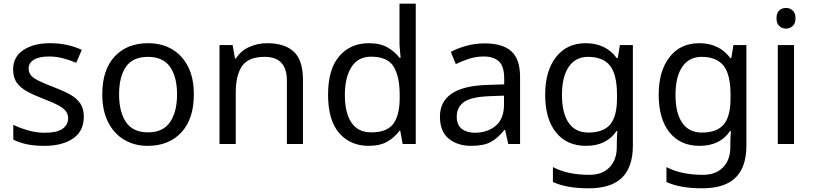

<svg xmlns="http://www.w3.org/2000/svg" viewBox="-20 -780 4406 1040"><path d="M434 -148Q434 -70 376 -30Q318 10 220 10Q164 10 123.5 1Q83 -8 52 -24V-104Q84 -88 129.5 -74.5Q175 -61 222 -61Q289 -61 319 -82.5Q349 -104 349 -140Q349 -160 338 -176Q327 -192 298.5 -208Q270 -224 217 -244Q165 -264 128 -284Q91 -304 71 -332Q51 -360 51 -404Q51 -472 106.5 -509Q162 -546 252 -546Q301 -546 343.5 -536.5Q386 -527 423 -510L393 -440Q359 -454 322 -464Q285 -474 246 -474Q192 -474 163.5 -456.5Q135 -439 135 -409Q135 -387 148 -371.5Q161 -356 191.5 -341.5Q222 -327 273 -307Q324 -288 360 -268Q396 -248 415 -219.5Q434 -191 434 -148Z M1030 -269Q1030 -136 962.5 -63Q895 10 780 10Q709 10 653.5 -22.5Q598 -55 566 -117.5Q534 -180 534 -269Q534 -402 601 -474Q668 -546 783 -546Q856 -546 911.5 -513.5Q967 -481 998.5 -419.5Q1030 -358 1030 -269ZM625 -269Q625 -174 662.5 -118.5Q700 -63 782 -63Q863 -63 901 -118.5Q939 -174 939 -269Q939 -364 901 -418Q863 -472 781 -472Q699 -472 662 -418Q625 -364 625 -269Z M1427 -546Q1523 -546 1572 -499.5Q1621 -453 1621 -349V0H1534V-343Q1534 -472 1414 -472Q1325 -472 1291 -422Q1257 -372 1257 -278V0H1169V-536H1240L1253 -463H1258Q1284 -505 1330 -525.5Q1376 -546 1427 -546Z M1977 10Q1877 10 1817 -59.5Q1757 -129 1757 -267Q1757 -405 1817.5 -475.5Q1878 -546 1978 -546Q2040 -546 2079.5 -523Q2119 -500 2144 -467H2150Q2149 -480 2146.5 -505.5Q2144 -531 2144 -546V-760H2232V0H2161L2148 -72H2144Q2120 -38 2080 -14Q2040 10 1977 10ZM1991 -63Q2076 -63 2110.5 -109.5Q2145 -156 2145 -250V-266Q2145 -366 2112 -419.5Q2079 -473 1990 -473Q1919 -473 1883.5 -416.5Q1848 -360 1848 -265Q1848 -169 1883.5 -116Q1919 -63 1991 -63Z M2605 -545Q2703 -545 2750 -502Q2797 -459 2797 -365V0H2733L2716 -76H2712Q2677 -32 2638.5 -11Q2600 10 2532 10Q2459 10 2411 -28.5Q2363 -67 2363 -149Q2363 -229 2426 -272.5Q2489 -316 2620 -320L2711 -323V-355Q2711 -422 2682 -448Q2653 -474 2600 -474Q2558 -474 2520 -461.5Q2482 -449 2449 -433L2422 -499Q2457 -518 2505 -531.5Q2553 -545 2605 -545ZM2631 -259Q2531 -255 2492.5 -227Q2454 -199 2454 -148Q2454 -103 2481.5 -82Q2509 -61 2552 -61Q2620 -61 2665 -98.5Q2710 -136 2710 -214V-262Z M3153 -546Q3206 -546 3248.5 -526Q3291 -506 3321 -465H3326L3338 -536H3408V9Q3408 124 3349.5 182Q3291 240 3168 240Q3050 240 2975 206V125Q3054 167 3173 167Q3242 167 3281.5 126.5Q3321 86 3321 16V-5Q3321 -17 3322 -39.5Q3323 -62 3324 -71H3320Q3266 10 3154 10Q3050 10 2991.5 -63Q2933 -136 2933 -267Q2933 -395 2991.5 -470.5Q3050 -546 3153 -546ZM3165 -472Q3098 -472 3061 -418.5Q3024 -365 3024 -266Q3024 -167 3060.5 -114.5Q3097 -62 3167 -62Q3248 -62 3285 -105.5Q3322 -149 3322 -246V-267Q3322 -377 3284 -424.5Q3246 -472 3165 -472Z M3768 -546Q3821 -546 3863.5 -526Q3906 -506 3936 -465H3941L3953 -536H4023V9Q4023 124 3964.5 182Q3906 240 3783 240Q3665 240 3590 206V125Q3669 167 3788 167Q3857 167 3896.5 126.5Q3936 86 3936 16V-5Q3936 -17 3937 -39.5Q3938 -62 3939 -71H3935Q3881 10 3769 10Q3665 10 3606.5 -63Q3548 -136 3548 -267Q3548 -395 3606.5 -470.5Q3665 -546 3768 -546ZM3780 -472Q3713 -472 3676 -418.5Q3639 -365 3639 -266Q3639 -167 3675.5 -114.5Q3712 -62 3782 -62Q3863 -62 3900 -105.5Q3937 -149 3937 -246V-267Q3937 -377 3899 -424.5Q3861 -472 3780 -472Z M4238 -737Q4258 -737 4273.5 -723.5Q4289 -710 4289 -681Q4289 -653 4273.5 -639Q4258 -625 4238 -625Q4216 -625 4201 -639Q4186 -653 4186 -681Q4186 -710 4201 -723.5Q4216 -737 4238 -737ZM4281 -536V0H4193V-536Z"/></svg>

Font: Noto Sans Test
Style: Regular
Weight: 400
Version: Version 1.002; ttfautohint (v1.8.4.7-5d5b)